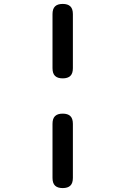

<svg xmlns="http://www.w3.org/2000/svg" viewBox="-20 -850 640 980"><path d="M352 -502Q352 -475 339 -462.5Q326 -450 300 -450Q274 -450 261 -462.5Q248 -475 248 -502V-778Q248 -805 261 -817.5Q274 -830 300 -830Q326 -830 339 -817.5Q352 -805 352 -778ZM352 58Q352 85 339 97.5Q326 110 300 110Q274 110 261 97.5Q248 85 248 58V-218Q248 -245 261 -257.5Q274 -270 300 -270Q326 -270 339 -257.5Q352 -245 352 -218Z"/></svg>

Font: Maple Mono NL Medium
Style: Regular
Weight: 500
Monospace: yes
Designer: subframe7536
Version: Version 7.000